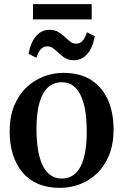

<svg xmlns="http://www.w3.org/2000/svg" viewBox="-20 -903 600 934"><path d="M27 -264Q27 -334.5 48.5 -387.5Q70 -440.5 107.2 -476.2Q144.5 -512 191 -530.2Q237.5 -548.5 287.5 -548.5Q370.5 -548.5 424.8 -513Q479 -477.5 505.8 -415.5Q532.5 -353.5 532.5 -273Q532.5 -202.5 511 -149.2Q489.5 -96 452.5 -60.2Q415.5 -24.5 369 -6.8Q322.5 11 272.5 11Q210.5 11 164.5 -9Q118.5 -29 88 -66Q57.5 -103 42.2 -153.5Q27 -204 27 -264ZM281 -34.5Q320 -34.5 347 -59.5Q374 -84.5 388 -135Q402 -185.5 402 -262Q402 -313 395.8 -356.8Q389.5 -400.5 375.2 -433.2Q361 -466 337.8 -484.5Q314.5 -503 281 -503Q241 -503 213.5 -478Q186 -453 171.8 -402.8Q157.5 -352.5 157.5 -275Q157.5 -224 164 -180Q170.5 -136 185.2 -103.2Q200 -70.5 223.5 -52.5Q247 -34.5 281 -34.5ZM119 -641Q128.5 -695.5 155 -726.8Q181.5 -758 221 -758Q245.5 -758 263 -747.8Q280.5 -737.5 294.5 -724.2Q308.5 -711 321.5 -700.8Q334.5 -690.5 349.5 -690.5Q369.5 -690.5 381.8 -704.5Q394 -718.5 403 -746L441 -727Q432 -673 405.5 -641.5Q379 -610 339 -610Q314.5 -610 297.5 -620.2Q280.5 -630.5 266.8 -643.8Q253 -657 239.8 -667.2Q226.5 -677.5 210.5 -677.5Q190.5 -677.5 178.2 -663.5Q166 -649.5 157 -622ZM426 -883V-808.5H140.5V-883Z"/></svg>

Font: Merriweather 72pt SemiBold
Style: Regular
Weight: 600
Version: Version 2.100